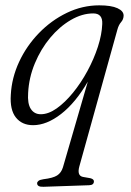

<svg xmlns="http://www.w3.org/2000/svg" viewBox="-20 -472 504 737"><path d="M147 245Q122.5 246 122.5 231.5Q122.5 226.5 127.8 222.2Q133 218 146.5 216Q183.5 211.5 199.2 201.5Q215 191.5 221.5 170.5L317 -158.5Q270 -77.5 214.5 -34.5Q159 8.5 107 8.5Q64.5 8.5 41 -21Q17.5 -50.5 21.5 -108.5Q25 -173.5 53.5 -234.8Q82 -296 129.5 -345Q177 -394 236.8 -422.8Q296.5 -451.5 361 -451.5Q407 -451.5 431 -440.5Q455 -429.5 454.5 -411.5Q454 -397.5 444.8 -387Q435.5 -376.5 430.5 -358L284.5 167Q275 202 298 207L326.5 212Q340.5 215.5 340.5 224Q340.5 238.5 322 239ZM88 -115.5Q85 -74.5 98.2 -54Q111.5 -33.5 136.5 -33.5Q166 -33.5 198 -56.2Q230 -79 260.5 -116.5Q291 -154 315.8 -199.8Q340.5 -245.5 355.8 -292.5Q371 -339.5 372.5 -380Q374.5 -420.5 338 -420.5Q295 -420.5 251.8 -395.2Q208.5 -370 172.5 -326.8Q136.5 -283.5 113.8 -228.8Q91 -174 88 -115.5Z"/></svg>

Font: Fraunces 72pt Soft Light
Style: Italic
Weight: 300
Italic angle: -16°
Version: Version 1.000;[b76b70a41]